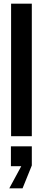

<svg xmlns="http://www.w3.org/2000/svg" viewBox="-20 -749 236 1056"><path d="M41 0V-729H155V0ZM31 287 97 165H40V56H155V161L104 287Z"/></svg>

Font: Hubot Sans Condensed SemiBold
Style: Regular
Weight: 600
Width: 3
Designer: Deni Anggara
Foundry: GitHub, Inc., Subsidiary of Microsoft Corporation
Version: Version 2.000